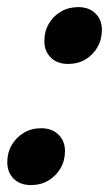

<svg xmlns="http://www.w3.org/2000/svg" viewBox="-20 -524 316 554"><path d="M98.5 -154Q130 -154 148.8 -135.5Q167.5 -117 167.5 -88Q167.5 -60.5 154.5 -38.2Q141.5 -16 119.5 -3Q97.5 10 69.5 10Q38 10 19.5 -8.2Q1 -26.5 1 -56Q1 -83.5 13.8 -105.5Q26.5 -127.5 48.8 -140.8Q71 -154 98.5 -154ZM205.5 -503.5Q237 -503.5 255.5 -485.2Q274 -467 274 -437.5Q274 -410 261.2 -387.8Q248.5 -365.5 226.5 -352.5Q204.5 -339.5 176.5 -339.5Q145 -339.5 126.5 -358Q108 -376.5 108 -405.5Q108 -433.5 120.8 -455.5Q133.5 -477.5 155.8 -490.5Q178 -503.5 205.5 -503.5Z"/></svg>

Font: Newsreader 60pt SemiBold
Style: Italic
Weight: 600
Italic angle: -17°
Designer: Hugues Gentile
Foundry: Production Type
Version: Version 1.003